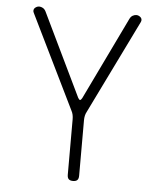

<svg xmlns="http://www.w3.org/2000/svg" viewBox="-53 -786 706 843"><g transform="rotate(5 300.0 -365.0)"><path d="M300 10Q287 10 281 4Q275 -2 275 -15V-260Q275 -270 273 -279.5Q271 -289 266 -298L64 -711Q61 -717 62 -722.5Q63 -728 66.5 -731.5Q70 -735 75 -737.5Q80 -740 86 -740Q94 -740 102 -735.5Q110 -731 115 -721L291 -356Q296 -347 300 -347Q304 -347 309 -356L485 -721Q490 -731 498 -735.5Q506 -740 514 -740Q520 -740 525 -737.5Q530 -735 533.5 -731.5Q537 -728 538 -722.5Q539 -717 536 -711L334 -298Q329 -289 327 -279.5Q325 -270 325 -260V-15Q325 -2 319 4Q313 10 300 10Z"/></g></svg>

Font: Maple Mono NL Thin
Style: Regular
Weight: 250
Monospace: yes
Designer: subframe7536
Version: Version 7.000